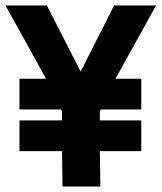

<svg xmlns="http://www.w3.org/2000/svg" viewBox="-25 -680 589 700"><path d="M46 -393H143L-5 -660H146L269 -419L391 -660H544L396 -393H490V-281H342L339 -273V-241H490V-129H339L341 0H203L201 -129H46V-241H201V-273L198 -281H46Z"/></svg>

Font: Panefresco 999wt
Style: Regular
Weight: 900
Version: Version 1.001